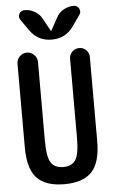

<svg xmlns="http://www.w3.org/2000/svg" viewBox="-63 -1007 626 1058"><g transform="rotate(-5 250.0 -477.5)"><path d="M290 -909.2Q303.7 -935.5 330.1 -950.2Q356.4 -964.8 385.7 -964.8Q405.3 -964.8 415 -947.3Q424.8 -929.7 413.1 -913.1L369.1 -850.6Q326.2 -790 250 -790Q173.8 -790 130.9 -850.6L86.9 -913.1Q75.2 -929.7 84.5 -947.3Q93.8 -964.8 114.3 -964.8Q144.5 -964.8 170.4 -949.7Q196.3 -934.6 210 -909.2L249 -837.9H250H251ZM49.8 -210V-673.8Q49.8 -697.3 66.4 -713.9Q83 -730.5 106 -730.5Q128.9 -730.5 146 -713.9Q163.1 -697.3 163.1 -673.8V-240.2Q163.1 -149.4 183.6 -117.2Q204.1 -85 252 -85Q299.8 -85 320.3 -117.2Q340.8 -149.4 340.8 -240.2V-675.8Q340.8 -698.2 356.9 -714.4Q373 -730.5 396.5 -730.5Q418.9 -730.5 434.6 -714.4Q450.2 -698.2 450.2 -675.8V-210Q450.2 -92.8 401.9 -41.5Q353.5 9.8 250 9.8Q146.5 9.8 98.1 -41.5Q49.8 -92.8 49.8 -210Z"/></g></svg>

Font: Rounded-X Mgen+ 2m medium
Style: Regular
Weight: 500
Designer: [Source Han Sans]
Ryoko NISHIZUKA  (kana & ideographs); Paul D. Hunt (Latin, Greek & Cyrillic); Wenlong ZHANG  (bopomofo
Version: Version 1.059.20150602